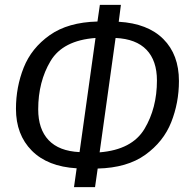

<svg xmlns="http://www.w3.org/2000/svg" viewBox="-20 -742 783 794"><path d="M384 -45 373 32H286L297 -46Q177 -53 111.5 -119Q46 -185 46 -292Q46 -382 78 -462.5Q110 -543 185.5 -596.5Q261 -650 383 -653L393 -722H480L471 -652Q591 -645 655.5 -580.5Q720 -516 720 -407Q720 -317 688 -236.5Q656 -156 581 -102Q506 -48 384 -45ZM375 -585Q240 -575 189 -489.5Q138 -404 138 -290Q138 -208 181 -162.5Q224 -117 309 -113ZM629 -409Q629 -491 586 -536Q543 -581 458 -585L392 -112Q526 -123 577.5 -209Q629 -295 629 -409Z"/></svg>

Font: Fira Sans Condensed
Style: Italic
Weight: 400
Width: 3
Italic angle: -8°
Designer: bBox Type GmbH & Carrois Corporate GbR & Edenspiekermann AG
Foundry: bBox Type GmbH & Carrois Corporate GbR & Edenspiekermann AG
Version: Version 4.301